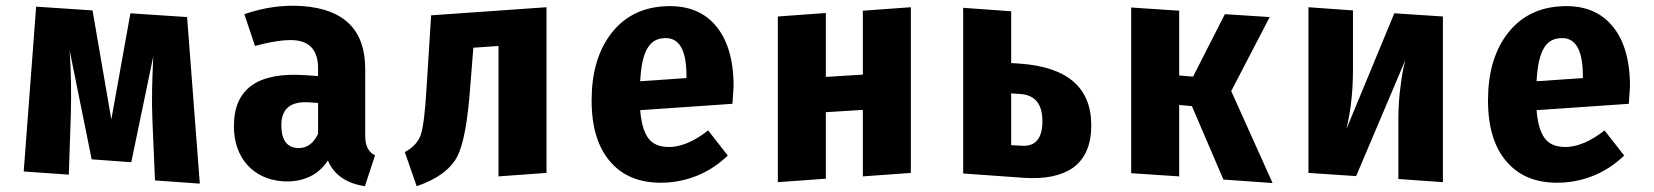

<svg xmlns="http://www.w3.org/2000/svg" viewBox="-20 -614 5719 664"><path d="M671 21 516 10 507 -200Q505 -252 506 -307Q507 -351 510 -419L434 -53L297 -63L221 -439Q228 -330 225 -220L218 -10L62 -21L105 -591L300 -578L365 -201L431 -568L627 -555Z M1243 -144Q1243 -93 1277 -77L1242 30Q1145 15 1114 -59Q1086 -17 1044 0Q1006 16 958 13Q880 7 834 -45Q789 -97 789 -178Q789 -371 1035 -354L1080 -351V-378Q1080 -469 997 -475Q946 -478 862 -455L825 -565Q926 -600 1026 -593Q1243 -577 1243 -376ZM1080 -151V-258L1050 -260Q953 -267 953 -181Q953 -106 1008 -102Q1055 -99 1080 -151Z M1870 -589V-16L1704 -4V-455L1617 -449L1606 -311Q1593 -133 1561 -72Q1526 -6 1421 30L1380 -88Q1422 -111 1435 -147Q1448 -186 1455 -308L1471 -561Z M2513 -255 2194 -233Q2200 -157 2229 -128Q2254 -103 2304 -106Q2363 -111 2429 -163L2497 -76Q2456 -37 2408 -14Q2353 12 2291 17Q2162 26 2093 -52Q2026 -126 2026 -267Q2026 -405 2089 -492Q2156 -584 2274 -592Q2388 -600 2451 -530Q2517 -457 2517 -315ZM2354 -352Q2354 -488 2276 -482Q2238 -480 2219 -447Q2198 -412 2194 -333L2354 -344Z M2964 -234 2836 -226V4L2670 16V-557L2836 -569V-348L2964 -356V-577L3130 -589V-16L2964 -4Z M3506 -394Q3754 -377 3754 -180Q3754 -80 3691 -34Q3631 8 3522 1L3311 -14V-587L3477 -575V-396ZM3513 -110Q3585 -105 3585 -195Q3585 -284 3508 -289L3477 -291V-112Z M4238 -299 4381 19 4211 7 4102 -247 4058 -251V-4L3892 -15V-588L4058 -577V-353L4106 -349L4216 -565L4371 -555Z M4970 16 4816 5V-200Q4816 -263 4824 -319Q4829 -363 4840 -406L4670 -5L4505 -16V-589L4659 -578V-371Q4659 -310 4652 -254Q4646 -207 4636 -167L4802 -568L4970 -557Z M5613 -255 5294 -233Q5300 -157 5329 -128Q5354 -103 5404 -106Q5463 -111 5529 -163L5597 -76Q5556 -37 5508 -14Q5453 12 5391 17Q5262 26 5193 -52Q5126 -126 5126 -267Q5126 -405 5189 -492Q5256 -584 5374 -592Q5488 -600 5551 -530Q5617 -457 5617 -315ZM5454 -352Q5454 -488 5376 -482Q5338 -480 5319 -447Q5298 -412 5294 -333L5454 -344Z"/></svg>

Font: Xiangcui Wave Sans Xiangcui Wave Sans
Style: Regular
Weight: 800
Width: 3
Version: Version 0.920;March 28, 2024;FontCreator 14.0.0.2814 64-bit